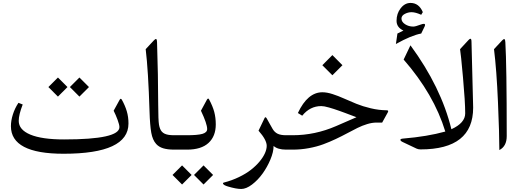

<svg xmlns="http://www.w3.org/2000/svg" viewBox="-20 -1010 3519 1296"><path d="M516.1 -486.8 580.6 -422.4 516.1 -357.9 451.7 -422.4ZM371.1 -486.8 435.5 -422.4 371.1 -357.9 306.6 -422.4ZM412.6 -68.8Q786.1 -68.8 786.1 -151.9Q786.1 -167.5 773.9 -200.7Q761.7 -233.9 747.1 -262.7L787.6 -336.4Q794.9 -350.1 802.7 -336.4Q824.7 -296.9 835.9 -258.8Q847.2 -220.7 847.2 -176.3Q847.2 27.8 409.2 27.8Q53.7 27.8 53.7 -158.2Q53.7 -195.8 66.9 -237.5Q80.1 -279.3 104.5 -315.9L133.3 -304.7Q106.4 -235.8 106.4 -194.3Q106.4 -134.3 184.3 -101.6Q262.2 -68.8 412.6 -68.8Z M1155.8 -97.2H1166Q1174.8 -97.2 1177.7 -86.4Q1180.7 -75.7 1180.7 -49.8V-46.4Q1180.7 -21 1177.7 -10.5Q1174.8 0 1166 0H1156.2Q1111.3 0 1081.8 -9Q1052.2 -18.1 1034.2 -38.1Q1009.8 -64.9 1001 -114.5Q992.2 -164.1 989.3 -258.3Q981 -533.2 963.4 -678.2L1019 -737.8Q1028.8 -748.5 1034.2 -746.3Q1039.6 -744.1 1040 -726.6Q1047.4 -501.5 1047.9 -301.3Q1048.3 -197.8 1053.2 -168.5Q1058.6 -137.2 1072.3 -121.6Q1080.1 -112.8 1091.6 -107.4Q1103 -102.1 1118.7 -99.6Q1134.3 -97.2 1155.8 -97.2Z M1161.1 -97.2H1241.2Q1314.5 -97.2 1346.4 -106.4Q1378.4 -115.7 1378.4 -139.2Q1378.4 -173.8 1336.4 -262.7L1376 -335.9Q1384.8 -351.6 1391.1 -339.4Q1416 -293 1426.3 -254.2Q1436.5 -215.3 1436.5 -170.4Q1436.5 -90.3 1387.5 -45.2Q1338.4 0 1242.7 0H1161.1Q1146.5 0 1142.8 -10Q1139.2 -20 1139.2 -45.9V-50.8Q1139.2 -76.7 1143.1 -86.9Q1147 -97.2 1161.1 -97.2ZM1354 106.4 1418.5 170.9 1354 235.4 1289.6 170.9ZM1209 106.4 1273.4 170.9 1209 235.4 1144.5 170.9Z M1911.1 0Q1854.5 0 1826.7 -24.9Q1826.7 15.6 1805.2 66.9Q1783.7 118.2 1752.2 161.9Q1720.7 205.6 1681.2 235.6Q1641.6 265.6 1607.9 265.6Q1574.7 265.6 1519 249Q1491.2 240.7 1486.3 231.4Q1482.4 224.6 1491.2 222.2Q1544.9 208.5 1592.5 185.5Q1640.1 162.6 1673.8 136.2Q1707.5 109.9 1731.9 80.6Q1756.3 51.3 1768.3 24.2Q1780.3 -2.9 1780.3 -25.9Q1780.3 -65.4 1725.1 -127.9Q1732.9 -142.6 1766.1 -213.4Q1771.5 -225.1 1780.3 -210.9Q1785.2 -202.6 1799.1 -177Q1813 -151.4 1820.8 -138.7Q1833.5 -117.2 1854.2 -107.2Q1875 -97.2 1911.1 -97.2H1923.3Q1932.1 -97.2 1935.1 -86.4Q1938 -75.7 1938 -49.8V-46.4Q1938 -21 1935.1 -10.5Q1932.1 0 1923.3 0Z M2223.6 -638.2 2291.5 -569.8 2223.6 -502 2155.8 -569.8ZM1918.5 -97.2H1955.6Q2106.4 -97.2 2248 -158.7L2386.2 -218.8Q2377 -222.2 2349.9 -232.4Q2322.8 -242.7 2309.6 -247.6Q2296.4 -252.4 2272.2 -261.2Q2248 -270 2233.6 -274.4Q2219.2 -278.8 2201.2 -284.2Q2183.1 -289.6 2170.4 -291.7Q2157.7 -293.9 2148.4 -293.9Q2072.3 -293.9 2020 -229L1990.7 -247.1Q2056.2 -387.2 2156.2 -387.2Q2186.5 -387.2 2224.6 -375Q2262.7 -362.8 2302.2 -345Q2341.8 -327.1 2385 -309.6Q2428.2 -292 2482.4 -279.1Q2536.6 -266.1 2590.3 -265.6Q2605.5 -265.6 2597.7 -251.5L2559.6 -182.6H2521Q2492.2 -182.6 2459 -172.6Q2425.8 -162.6 2393.1 -146.5Q2360.4 -130.4 2324.2 -110.8Q2288.1 -91.3 2246.8 -71.8Q2205.6 -52.2 2162.1 -36.1Q2118.7 -20 2064.9 -10Q2011.2 0 1955.6 0H1918.5Q1903.8 0 1900.1 -10Q1896.5 -20 1896.5 -45.9V-50.8Q1896.5 -76.7 1900.4 -86.9Q1904.3 -97.2 1918.5 -97.2Z M2656.7 -869.6Q2656.7 -918.5 2684.6 -954.3Q2712.4 -990.2 2751 -990.2Q2807.6 -990.2 2834 -928.2L2823.2 -910.2Q2784.7 -927.7 2757.8 -927.7Q2734.4 -927.7 2712.2 -916Q2689.9 -904.3 2689.9 -884.8Q2689.9 -862.3 2714.4 -846.4Q2738.8 -830.6 2769.5 -830.6Q2784.2 -830.6 2818.8 -843.8Q2833.5 -849.1 2840.3 -849.1Q2849.1 -849.1 2849.1 -841.8Q2849.1 -836.9 2845.7 -830.1L2823.2 -783.7Q2756.8 -771.5 2652.3 -712.9L2662.6 -783.7Q2689.5 -796.4 2703.1 -803.7Q2656.7 -825.2 2656.7 -869.6ZM3162.6 -728 3173.3 -304.7Q3173.8 -285.6 3173.8 -283.2Q3173.8 -1.5 2818.8 -1.5Q2803.7 -1.5 2792 -6.8L2698.2 -51.3Q2682.6 -58.6 2682.6 -66.4Q2682.6 -73.2 2701.7 -74.7Q2864.7 -88.4 2985.8 -122.1Q2909.2 -373.5 2704.6 -607.9L2750.5 -704.1Q2957.5 -422.4 3026.9 -137.7Q3120.1 -180.2 3120.1 -244.6Q3120.1 -322.3 3105.2 -487.3Q3090.3 -652.3 3085.4 -678.2L3140.6 -737.8Q3147.9 -745.6 3152.3 -747.8Q3156.7 -750 3159.7 -745.6Q3162.6 -741.2 3162.6 -728Z M3391.1 -725.6Q3400.4 -570.8 3400.4 -91.3Q3400.4 -22.5 3350.6 2.9Q3350.6 -103 3341.3 -320.6Q3332 -538.1 3314.5 -678.2L3370.6 -738.3Q3380.4 -748.5 3385.3 -745.6Q3390.1 -742.7 3391.1 -725.6Z"/></svg>

Font: Parastoo FD
Style: FD
Weight: 400
Foundry: Saber Rastikerdar (saber.rastikerdar@gmail.com)
Version: Version 2.0.1